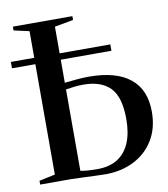

<svg xmlns="http://www.w3.org/2000/svg" viewBox="-102 -814 781 890"><g transform="rotate(-10 288.0 -369.0)"><path d="M323 5.5Q304 5.5 274.8 4.2Q245.5 3 215.2 1.8Q185 0.5 159.5 0H16V-18L91 -34V-709L18.5 -725V-743H298.5V-725L210.5 -709V-445Q239 -448 268 -450.8Q297 -453.5 324 -453.5Q452.5 -453.5 518.5 -400.2Q584.5 -347 584.5 -243.5Q584.5 -165.5 550.2 -109.8Q516 -54 456.8 -24.2Q397.5 5.5 323 5.5ZM289.5 -24.5Q347.5 -24.5 385.5 -48.8Q423.5 -73 442.8 -118.8Q462 -164.5 462 -229.5Q462 -334.5 419.2 -378Q376.5 -421.5 294 -421.5Q270.5 -421.5 250.5 -419.2Q230.5 -417 210.5 -413.5V-30.5Q222 -28 243 -26.2Q264 -24.5 289.5 -24.5ZM449 -583.5V-553.5H-19V-583.5Z"/></g></svg>

Font: Merriweather 144pt Medium
Style: Regular
Weight: 500
Version: Version 2.100